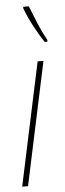

<svg xmlns="http://www.w3.org/2000/svg" viewBox="-55 -790 276 818"><g transform="rotate(-5 83.5 -381.5)"><path d="M6 0 118 -526H143L31 0ZM155 -606H167V-614Q148 -648 132.5 -685Q117 -722 101 -763H77V-756Q91 -718 113.5 -676Q136 -634 155 -606Z"/></g></svg>

Font: Noto Sans Display Condensed Thin
Style: Italic
Weight: 250
Width: 3
Italic angle: -12°
Designer: Monotype Design Team
Foundry: Monotype Imaging Inc.
Version: Version 1.900